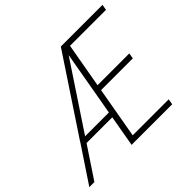

<svg xmlns="http://www.w3.org/2000/svg" viewBox="-180 -912 1124 1124"><g transform="rotate(-45 381.5 -350.0)"><path d="M482 -665 433 -388H696L690 -353H427L371 -35H669L663 0H327L361 -194H148L19 0H-23L128 -227V-228L441 -700H786L780 -665ZM438 -632 170 -228H367Z"/></g></svg>

Font: Sarabun Thin
Style: Italic
Weight: 250
Italic angle: -10°
Designer: Suppakit Chalermlarp | Katatrad Co.,Ltd.
Foundry: Cadson Demak Co.,Ltd.
Version: Version 1.000; ttfautohint (v1.6)